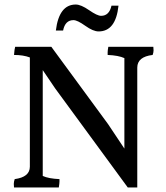

<svg xmlns="http://www.w3.org/2000/svg" viewBox="-20 -925 733 849"><path d="M416 -786Q392 -786 357 -811Q322 -836 305 -836Q268 -836 259 -790H227Q241 -905 315 -905Q338 -905 374 -880Q410 -855 427 -855Q463 -855 473 -900H504Q492 -786 416 -786ZM658 -718Q659 -712 659 -702.5Q659 -693 655 -682Q587 -674 587 -626V-96H545L224 -534L169 -615V-147Q195 -135 243 -133Q243 -130 243 -122Q243 -114 240 -96H42Q41 -102 41 -111.5Q41 -121 45 -133Q112 -142 112 -188V-671Q83 -682 42 -682Q44 -708 47 -718H207L458 -376L530 -268V-668Q504 -680 456 -682Q456 -685 456 -693.5Q456 -702 459 -718Z"/></svg>

Font: Halant Medium
Style: Regular
Weight: 500
Designer: Hitesh Malaviya (Devanagari), Satya Rajpurohit (Latin)
Foundry: Indian Type Foundry
Version: Version 1.101;PS 1.0;hotconv 1.0.78;makeotf.lib2.5.61930; tt